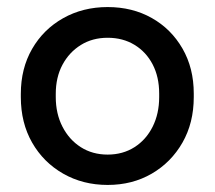

<svg xmlns="http://www.w3.org/2000/svg" viewBox="-20 -514 608 544"><path d="M285 10Q215 10 159 -22Q103 -54 71 -110Q39 -166 39 -239V-248Q39 -320 71 -375.5Q103 -431 159 -462.5Q215 -494 285 -494Q355 -494 410 -463Q465 -432 497 -376.5Q529 -321 529 -249V-239Q529 -166 497 -110Q465 -54 410 -22Q355 10 285 10ZM285 -76Q328 -76 361 -97Q394 -118 412.5 -155Q431 -192 431 -239V-249Q431 -296 412.5 -331.5Q394 -367 361 -387Q328 -407 285 -407Q242 -407 209 -386.5Q176 -366 157 -330.5Q138 -295 138 -248V-239Q138 -192 157 -155Q176 -118 209 -97Q242 -76 285 -76Z"/></svg>

Font: SUSE Thin Medium
Style: Regular
Weight: 500
Version: Version 1.000